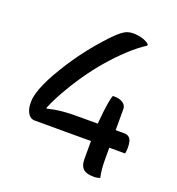

<svg xmlns="http://www.w3.org/2000/svg" viewBox="-131 -820 862 936"><g transform="rotate(20 300.0 -352.5)"><path d="M401 -714Q413 -714 423.5 -712.5Q434 -711 443 -709Q452 -707 460 -703.5Q468 -700 474.5 -696.5Q481 -693 486 -687V-681Q444 -654 401 -614Q358 -574 316.5 -526Q275 -478 238 -424Q201 -370 170 -314.5Q139 -259 118 -204L129 -253V-211L114 -220Q145 -229 172 -233.5Q199 -238 227.5 -239.5Q256 -241 290 -241H526Q542 -241 551 -233.5Q560 -226 563.5 -213Q567 -200 567 -183Q567 -179 567 -175Q567 -171 566.5 -168Q566 -165 566 -162Q566 -159 565 -156Q564 -153 564 -150H96Q80 -150 69.5 -159.5Q59 -169 53 -185.5Q47 -202 47 -224V-233Q47 -251 54 -275.5Q61 -300 74 -329Q87 -358 105.5 -390.5Q124 -423 145.5 -456.5Q167 -490 192 -524Q217 -558 244.5 -590.5Q272 -623 299 -652Q326 -680 342.5 -692.5Q359 -705 372.5 -709.5Q386 -714 401 -714ZM412 -393Q413 -393 413.5 -393Q414 -393 415.5 -393Q417 -393 417.5 -393Q418 -393 419 -393Q439 -393 453 -387.5Q467 -382 474.5 -372.5Q482 -363 482 -351V-98Q482 -81 482.5 -67Q483 -53 484 -40.5Q485 -28 487 -17.5Q489 -7 491 4Q488 5 485 5.5Q482 6 478.5 7Q475 8 471.5 8.5Q468 9 464.5 9Q461 9 457 9Q419 9 403 -7Q387 -23 387 -55Q387 -65 387 -80.5Q387 -96 387 -112.5Q387 -129 387 -145.5Q387 -162 387 -176.5Q387 -191 387 -199Q387 -214 389 -241Q391 -268 394.5 -298.5Q398 -329 402.5 -355Q407 -381 412 -393Z"/></g></svg>

Font: Recursive Casual
Style: Regular
Weight: 400
Version: Version 1.047